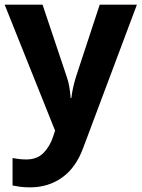

<svg xmlns="http://www.w3.org/2000/svg" viewBox="-20 -566 609 826"><path d="M0 -546H163L266 -239Q274 -217 278 -193.5Q282 -170 284 -144H287Q290 -170 295.5 -193.5Q301 -217 308 -239L409 -546H569L338 70Q307 155 247.5 197.5Q188 240 110 240Q85 240 66.5 237.5Q48 235 34 232V114Q45 116 60.5 118Q76 120 93 120Q140 120 167.5 91.5Q195 63 208 23L217 -4Z"/></svg>

Font: Noto Sans Tai Tham
Style: Regular
Weight: 400
Designer: Monotype Design Team 2013. Revised by David WIlliams 2020
Foundry: Monotype Imaging Inc.
Version: Version 2.002